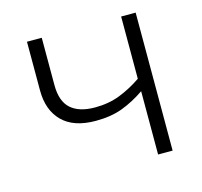

<svg xmlns="http://www.w3.org/2000/svg" viewBox="-83 -623 753 715"><g transform="rotate(-15 293.0 -266.0)"><path d="M136 -532V-350Q136 -287 168 -258.5Q200 -230 261 -230Q314 -230 357.5 -247Q401 -264 442 -292V-532H498V0H442V-244Q398 -214 354 -197.5Q310 -181 251 -181Q166 -181 122.5 -224.5Q79 -268 79 -344V-532Z"/></g></svg>

Font: BC Sans Light
Style: Regular
Weight: 300
Designer: Monotype Design Team
Foundry: Monotype Imaging Inc.
Version: Version 2.000;GOOG;noto-source:20170915:90ef993387c0